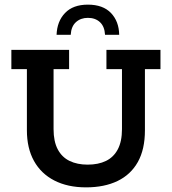

<svg xmlns="http://www.w3.org/2000/svg" viewBox="-20 -798 741 828"><path d="M351 10Q272 10 214.5 -19.5Q157 -49 126.5 -104Q96 -159 96 -236V-500H29V-583H278V-500H211V-241Q211 -188 229 -154Q247 -120 280 -104Q313 -88 358 -88Q404 -88 437 -104Q470 -120 488 -154Q506 -188 506 -241V-500H439V-583H672V-500H605V-236Q605 -154 574.5 -99.5Q544 -45 487 -17.5Q430 10 351 10ZM224 -648Q226 -706 260.5 -742Q295 -778 359 -778Q424 -778 458.5 -742Q493 -706 494 -648H433Q431 -684 411 -702.5Q391 -721 359 -721Q328 -721 307.5 -702.5Q287 -684 285 -648Z"/></svg>

Font: Rokkitt SemiBold
Style: Regular
Weight: 600
Designer: Vernon Adams
Foundry: Vernon Adams
Version: Version 3.103